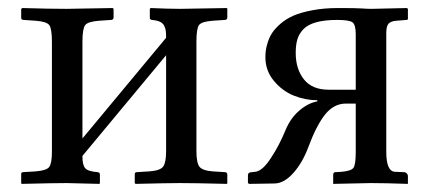

<svg xmlns="http://www.w3.org/2000/svg" viewBox="-20 -451 1056 473"><path d="M144 -429.2 257.8 -431.2 259.8 -429.2V-408.2Q259.8 -402.3 253.9 -401.9L224.1 -399.9Q196.3 -397.9 189.7 -388.9Q183.1 -379.9 183.1 -348.1V-109.9L389.2 -357.9Q389.2 -369.1 388.4 -375Q387.7 -380.9 384.5 -387.5Q381.3 -394 373.8 -397.5Q366.2 -400.9 354 -401.9Q349.1 -402.8 349.1 -407.2V-429.2L351.1 -431.2Q396 -429.2 423.8 -429.2L539.1 -431.2L540 -429.2V-408.2Q540 -402.3 534.2 -401.9L503.9 -399.9Q476.6 -397.9 470.2 -389.2Q463.9 -380.4 463.9 -348.1V-79.1Q463.9 -50.3 471.2 -40.5Q478.5 -30.8 503.9 -28.8L534.2 -26.9Q540 -26.4 540 -21V0L539.1 2Q459 0 423.8 0Q394 0 314 2L312 0V-22Q312 -26.9 316.9 -26.9L348.1 -28.8Q375 -30.8 382.1 -40.8Q389.2 -50.8 389.2 -79.1V-314.9L183.1 -66.9V-64.9Q183.1 -44.9 189.7 -36.9Q196.3 -28.8 220.2 -26.9Q226.1 -26.4 226.1 -21V0L225.1 2Q145 0 144 0Q113.3 0 33.2 2L32.2 0V-22Q32.2 -26.9 37.1 -26.9L67.9 -28.8Q94.7 -30.8 101.3 -39.8Q107.9 -48.8 107.9 -77.1V-347.2Q107.9 -379.9 101.6 -388.9Q95.2 -397.9 67.9 -399.9L38.1 -401.9Q32.2 -402.3 32.2 -407.2V-429.2L35.2 -431.2Q101.1 -429.2 144 -429.2Z M590.8 0V-19Q590.8 -26.9 600.6 -26.9L608.9 -27.8Q627 -29.8 647.9 -62.5Q668 -92.8 683.6 -130.9Q695.8 -160.2 717.5 -178.7Q739.3 -197.3 761.7 -201.2V-204.1Q732.4 -204.1 704.1 -215.3Q675.8 -226.6 654.8 -251.7Q633.8 -276.9 633.8 -310.1Q633.8 -318.4 634.8 -326.2Q635.7 -334 639.6 -346.7Q643.6 -359.4 650.6 -370.1Q657.7 -380.9 671.1 -392.6Q684.6 -404.3 702.9 -412.4Q721.2 -420.4 749.8 -425.8Q778.3 -431.2 813.5 -431.2Q856.9 -431.2 870.8 -430.2Q884.8 -429.2 895.5 -429.2L982.4 -431.2L984.9 -429.2V-404.8Q984.9 -401.9 981.4 -401.9L956.5 -399.9Q942.9 -398.9 937 -392.6Q931.6 -385.7 931.6 -370.1V-77.1Q931.6 -29.3 952.6 -27.8L974.6 -26.9Q979.5 -26.9 982.2 -23.7Q984.9 -20.5 984.9 -18.1V2Q928.7 0 893.6 0L800.8 2V-20Q800.8 -26.9 806.6 -26.9L821.8 -27.8Q845.7 -29.8 851.1 -38.1Q856.4 -46.4 856.4 -77.1V-195.8H831.5Q802.7 -195.8 780.8 -168.9Q759.3 -141.6 739.7 -88.9Q725.6 -50.8 702.9 -25.1Q680.2 0.5 656.7 1L593.8 2ZM708.5 -320.8Q708.5 -280.8 728.8 -255.4Q749 -230 789.6 -230H856.4V-366.2Q856.4 -390.1 848.4 -396Q840.3 -401.9 810.5 -401.9Q779.3 -401.9 758.5 -396Q737.8 -390.1 727.1 -378.7Q716.3 -367.2 712.4 -353.5Q708.5 -339.8 708.5 -320.8Z"/></svg>

Font: Linux Libertine G
Style: Regular
Weight: 400
Designer: Philipp H. Poll
Foundry: Philipp H. Poll
Version: Version 4.7.5